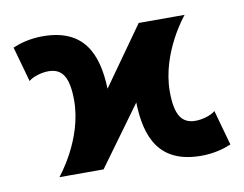

<svg xmlns="http://www.w3.org/2000/svg" viewBox="-64 -607 896 706"><g transform="rotate(-10 384.5 -254.0)"><path d="M208.5 -268.6C208.5 -122.1 106 0 106 0H271L432.1 -221.2C435.5 -88.4 478.5 13.2 634.3 13.2C682.6 13.2 720.7 1.5 746.1 -9.3L709.5 -140.6C694.8 -127.4 662.1 -117.2 635.3 -117.2C583.5 -117.2 560.5 -152.8 560.5 -239.3C560.5 -385.7 663.1 -507.8 663.1 -507.8H491.7L336.9 -289.6C332.5 -420.9 289.1 -521 134.8 -521C86.4 -521 48.3 -509.3 22.9 -498.5L59.6 -367.2C74.2 -380.4 106.9 -390.6 133.8 -390.6C185.5 -390.6 208.5 -355 208.5 -268.6Z"/></g></svg>

Font: Giphurs ExtraBold
Style: Regular
Weight: 800
Version: Version 1.000